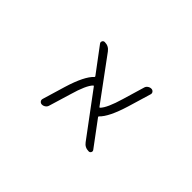

<svg xmlns="http://www.w3.org/2000/svg" viewBox="-67 -850 1133 1133"><g transform="rotate(45 500.0 -283.5)"><path d="M712.9 -46.9Q718.8 -39.1 714.4 -30.3Q710 -21.5 700.2 -21.5Q668 -21.5 649.4 -46.9L450.2 -314.5Q447.3 -318.4 444.3 -315.4Q415 -286.1 385.7 -183.6L344.7 -47.9Q341.8 -36.1 331.5 -28.8Q321.3 -21.5 309.6 -21.5Q298.8 -21.5 292 -30.3Q288.1 -35.2 288.1 -42Q288.1 -44.9 289.1 -47.9L332 -191.4Q370.1 -316.4 414.1 -356.4Q417 -359.4 414.1 -363.3L297.9 -518.6Q292 -526.4 296.4 -535.6Q300.8 -544.9 311.5 -544.9Q343.8 -544.9 363.3 -518.6L559.6 -252Q562.5 -248 565.4 -251Q594.7 -280.3 625 -383.8L665 -518.6Q668 -530.3 678.2 -537.6Q688.5 -544.9 700.2 -544.9Q710.9 -544.9 717.8 -536.1Q721.7 -531.2 721.7 -524.4Q721.7 -521.5 720.7 -518.6L677.7 -375Q639.6 -250 596.7 -210Q593.8 -207 596.7 -203.1Z"/></g></svg>

Font: Rounded-L Mgen+ 1m light
Style: Regular
Weight: 200
Designer: [Source Han Sans]
Ryoko NISHIZUKA  (kana & ideographs); Paul D. Hunt (Latin, Greek & Cyrillic); Wenlong ZHANG  (bopomofo
Version: Version 1.059.20150602